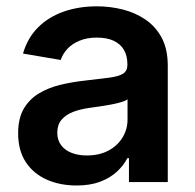

<svg xmlns="http://www.w3.org/2000/svg" viewBox="-20 -568 609 599"><path d="M218.8 10.7Q167 10.7 125.5 -7.8Q84 -26.4 60.3 -62.5Q36.6 -98.6 36.6 -152.3Q36.6 -198.2 53.7 -228Q70.8 -257.8 100.3 -275.9Q129.9 -293.9 166.7 -303Q203.6 -312 243.7 -316.4Q291.5 -321.8 320.8 -325.7Q350.1 -329.6 363.8 -338.1Q377.4 -346.7 377.4 -365.2V-368.2Q377.4 -394 366.5 -412.6Q355.5 -431.2 334.5 -440.9Q313.5 -450.7 282.2 -450.7Q251 -450.7 227.8 -440.9Q204.6 -431.2 190.2 -415.5Q175.8 -399.9 169.4 -380.9L51.8 -400.9Q65.9 -449.7 98.6 -482.4Q131.3 -515.1 178.5 -531.7Q225.6 -548.3 282.2 -548.3Q322.8 -548.3 362.1 -538.6Q401.4 -528.8 433.3 -507.3Q465.3 -485.8 484.4 -450.4Q503.4 -415 503.4 -362.8V0H382.3V-74.7H377.4Q365.7 -51.8 344.5 -32.2Q323.2 -12.7 292.2 -1Q261.2 10.7 218.8 10.7ZM251 -83Q290 -83 318.6 -98.4Q347.2 -113.8 362.5 -139.4Q377.9 -165 377.9 -194.8V-258.3Q372.1 -253.4 357.9 -249.3Q343.8 -245.1 325.7 -241.7Q307.6 -238.3 290 -235.8Q272.5 -233.4 258.8 -231.4Q230.5 -227.5 207.8 -218.8Q185.1 -210 171.9 -194.3Q158.7 -178.7 158.7 -153.8Q158.7 -130.9 170.7 -115Q182.6 -99.1 203.4 -91.1Q224.1 -83 251 -83Z"/></svg>

Font: Inter 17pt SemiBold
Style: Regular
Weight: 600
Version: Version 4.001;git-66647c0bb